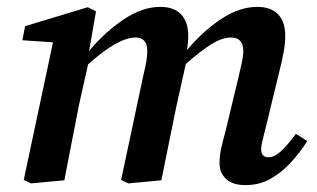

<svg xmlns="http://www.w3.org/2000/svg" viewBox="-20 -524 920 558"><path d="M693 14Q656 14 637 -4Q618 -22 618 -50Q618 -72 623 -94Q628 -116 635 -141L672 -295Q678 -319 682.5 -340Q687 -361 687 -376Q687 -415 651 -415Q626 -415 595 -396Q564 -377 520 -338L493 -217Q482 -163 471 -109Q460 -55 449 0L353 9L332 -1L397 -307Q402 -327 405 -344.5Q408 -362 408 -376Q408 -415 374 -415Q323 -415 236 -337L210 -221Q199 -166 188.5 -111Q178 -56 167 0L70 9L49 -1L134 -401L45 -407L53 -448L235 -503L259 -491L239 -376Q286 -432 340 -468Q394 -504 446 -504Q485 -504 506 -482.5Q527 -461 527 -420Q527 -409 526 -398.5Q525 -388 523 -378Q570 -434 623 -469Q676 -504 728 -504Q767 -504 788 -482.5Q809 -461 809 -420Q809 -398 804.5 -373.5Q800 -349 794 -325L751 -148Q746 -129 742.5 -114.5Q739 -100 739 -90Q739 -67 760 -67Q777 -67 795 -83Q813 -99 840 -135L873 -114Q852 -81 825.5 -52Q799 -23 766.5 -4.5Q734 14 693 14Z"/></svg>

Font: Source Serif 4 SmText Semibold
Style: Italic
Weight: 600
Italic angle: -12°
Designer: Frank Grießhammer
Foundry: Adobe
Version: Version 4.005;hotconv 1.1.0;makeotfexe 2.6.0